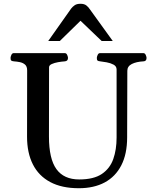

<svg xmlns="http://www.w3.org/2000/svg" viewBox="-20 -971 811 1005"><path d="M646.5 -600.6 645.5 -252Q645.5 -165 615 -105.7Q584.5 -46.4 528.1 -16.1Q471.7 14.2 392.6 14.2Q303.2 14.2 242.9 -18.1Q182.6 -50.3 152.1 -110.6Q121.6 -170.9 121.6 -254.9L122.1 -602.5Q122.1 -623.5 110.8 -633.1Q99.6 -642.6 83.7 -645.8Q67.9 -648.9 52.7 -649.9Q42.5 -650.9 38.8 -654.1Q35.2 -657.2 35.2 -668Q35.2 -673.3 39.3 -683.1Q43.5 -692.9 51.8 -692.9H319.3Q327.6 -692.9 331.8 -683.1Q335.9 -673.3 335.9 -668Q335.9 -651.4 319.8 -649.9Q303.2 -648.9 283.9 -645.5Q264.6 -642.1 250.7 -635.7Q236.8 -629.4 236.8 -618.7L236.3 -255.9Q236.3 -139.6 275.4 -85.7Q314.5 -31.7 394.5 -31.7Q470.7 -31.7 513.2 -60.5Q555.7 -89.4 573 -138.7Q590.3 -188 590.3 -251V-607.4Q590.3 -624 574.5 -632.6Q558.6 -641.1 538.3 -644.8Q518.1 -648.4 504.4 -649.9Q494.1 -650.9 490.5 -654.1Q486.8 -657.2 486.8 -668Q486.8 -673.3 491 -683.1Q495.1 -692.9 503.4 -692.9H730.5Q738.8 -692.9 742.9 -683.1Q747.1 -673.3 747.1 -668Q747.1 -650.4 731 -649.9Q693.4 -647.9 669.9 -636Q646.5 -624 646.5 -600.6ZM232.4 -756.3 352.5 -926.3Q360.4 -936.5 371.3 -943.8Q382.3 -951.2 401.4 -951.2Q420.9 -951.2 431.9 -942.6Q442.9 -934.1 450.7 -921.9L570.3 -756.3H512.2L401.4 -862.3L293 -756.3Z"/></svg>

Font: Gelasio Medium
Style: Regular
Weight: 500
Designer: Eben Sorkin
Foundry: Eben Sorkin
Version: Version 1.008